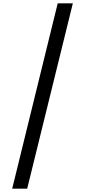

<svg xmlns="http://www.w3.org/2000/svg" viewBox="-20 -962 516 1152"><path d="M143.1 169.9H53.2L326.2 -941.9H417Z"/></svg>

Font: PoppinsZ
Style: Regular
Weight: 400
Designer: Ninad Kale (Devanagari), Jonny Pinhorn (Latin)
Foundry: Indian Type Foundry
Version: Version 3.002;FEAKit 1.0